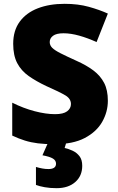

<svg xmlns="http://www.w3.org/2000/svg" viewBox="-20 -837 617 1004"><path d="M544 -310Q544 -252 514.5 -200Q485 -148 423.5 -115.5Q362 -83 264 -83Q215 -83 178.5 -87.5Q142 -92 110 -102Q78 -112 44 -128V-300Q102 -271 161 -255.5Q220 -240 268 -240Q311 -240 331 -255Q351 -270 351 -293Q351 -321 321.5 -338.5Q292 -356 222 -387Q169 -412 130 -439.5Q91 -467 70 -507Q49 -547 49 -608Q49 -677 83 -723.5Q117 -770 177.5 -793.5Q238 -817 318 -817Q388 -817 444 -801.5Q500 -786 544 -766L485 -617Q439 -638 394.5 -650.5Q350 -663 312 -663Q275 -663 257.5 -650Q240 -637 240 -617Q240 -600 253 -587Q266 -574 296.5 -558.5Q327 -543 380 -519Q432 -496 468.5 -468.5Q505 -441 524.5 -403.5Q544 -366 544 -310ZM410 30Q410 83 373.5 115Q337 147 276 147Q242 147 214 142Q186 137 168 130V36Q185 41 201 44Q217 47 233 47Q273 47 273 19Q273 2 256.5 -8Q240 -18 202 -25L232 -93H327L318 -63Q338 -59 359.5 -49Q381 -39 395.5 -20.5Q410 -2 410 30Z"/></svg>

Font: Noto Sans Kannada UI Black
Style: Regular
Weight: 900
Designer: Jelle Bosma - Monotype Design Team
Foundry: Monotype Imaging Inc.
Version: Version 2.005; ttfautohint (v1.8.4.7-5d5b)